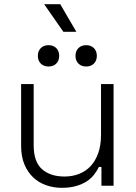

<svg xmlns="http://www.w3.org/2000/svg" viewBox="-20 -888 651 918"><path d="M275 10Q236 10 200.5 -2.5Q165 -15 138.5 -40Q112 -65 96.5 -102.5Q81 -140 81 -190V-486H141V-194Q141 -114 181 -79Q221 -44 288 -44Q326 -44 358 -56.5Q390 -69 413 -93.5Q436 -118 449.5 -155.5Q463 -193 463 -243V-486H523V0H465V-90H453Q444 -71 429.5 -52.5Q415 -34 394 -20.5Q373 -7 343.5 1.5Q314 10 275 10ZM392 -570Q369 -570 355 -584Q341 -598 341 -621Q341 -644 355 -658Q369 -672 392 -672Q415 -672 429 -658Q443 -644 443 -621Q443 -598 429 -584Q415 -570 392 -570ZM212 -570Q189 -570 175 -584Q161 -598 161 -621Q161 -644 175 -658Q189 -672 212 -672Q235 -672 249 -658Q263 -644 263 -621Q263 -598 249 -584Q235 -570 212 -570ZM283 -736 191 -868H268L345 -736Z"/></svg>

Font: Space Grotesk Light
Style: Regular
Weight: 300
Designer: Florian Karsten
Foundry: Florian Karsten
Version: Version 2.000